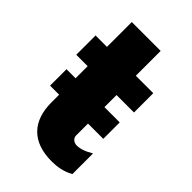

<svg xmlns="http://www.w3.org/2000/svg" viewBox="-199 -724 809 809"><g transform="rotate(45 205.0 -320.0)"><path d="M368 -384V-499H264V-647H92V-499H24V-384H92V-312H38V-214H92V-168C92 -59 150 7 268 7C300 7 334 2 368 -17V-140C336 -121 314 -115 295 -115C278 -115 264 -128 264 -142V-214H355V-312H264V-384Z"/></g></svg>

Font: Maven Pro
Style: Black
Weight: 900
Designer: Joe Prince
Foundry: Joe Prince
Version: Version 1.003